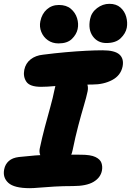

<svg xmlns="http://www.w3.org/2000/svg" viewBox="-29 -973 685 1004"><path d="M186 -519Q127 -519 109 -545.5Q91 -572 98 -608Q105 -642 131 -662.5Q157 -683 196 -687Q258 -695 315 -700Q372 -705 421 -707.5Q470 -710 507 -710Q571 -710 595.5 -688Q620 -666 612 -625Q602 -578 557.5 -554.5Q513 -531 454 -531Q410 -531 374.5 -530Q339 -529 310.5 -527Q282 -525 259.5 -523Q237 -521 219 -520Q201 -519 186 -519ZM273 -120Q224 -120 198 -141Q172 -162 179 -197Q191 -254 205.5 -308.5Q220 -363 234 -413Q248 -463 256 -504Q264 -545 282.5 -565Q301 -585 339 -585Q383 -585 410 -559Q437 -533 429 -495Q423 -466 409.5 -420.5Q396 -375 380.5 -316.5Q365 -258 351 -189Q338 -120 273 -120ZM127 11Q45 11 14.5 -17Q-16 -45 -7 -88Q-2 -114 17 -131Q36 -148 70 -152Q119 -157 154 -160Q189 -163 216.5 -164Q244 -165 269.5 -165Q295 -165 324.5 -164.5Q354 -164 394 -164Q445 -164 470 -152Q495 -140 501.5 -121Q508 -102 504 -81Q497 -44 460 -22Q423 0 352 0Q301 0 257 2.5Q213 5 179.5 8Q146 11 127 11ZM527 -748Q482 -748 456.5 -783Q431 -818 442 -873Q449 -908 478.5 -930.5Q508 -953 543 -953Q579 -953 601 -933.5Q623 -914 631 -885Q639 -856 634 -828Q628 -798 602 -773Q576 -748 527 -748ZM277 -746Q245 -746 221.5 -762.5Q198 -779 187 -806Q176 -833 182 -862Q190 -901 216 -924Q242 -947 279 -947Q318 -947 341.5 -927Q365 -907 374 -878Q383 -849 377 -821Q371 -793 347 -769.5Q323 -746 277 -746Z"/></svg>

Font: Shantell Sans ExtraBold
Style: Italic
Weight: 800
Italic angle: -11°
Designer: Stephen Nixon, Anya Danilova, Shantell Martin
Foundry: Arrow Type
Version: Version 1.011;[c5ecc13dd]